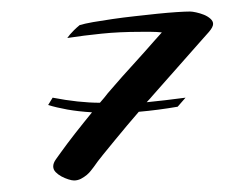

<svg xmlns="http://www.w3.org/2000/svg" viewBox="-20 -313 390 333"><path d="M71.3 -143.6Q116.7 -134.8 153.3 -134.8Q157.2 -139.2 160.6 -143.3Q164.1 -147.5 167 -151.4Q169.4 -154.3 176.3 -162.1Q183.1 -169.9 192.1 -180.2Q201.2 -190.4 211.7 -201.9Q222.2 -213.4 231.7 -224.1Q241.2 -234.9 249 -243.7Q256.8 -252.4 260.7 -256.8Q251 -257.8 242.2 -257.8Q233.4 -257.8 224.6 -257.8Q186.5 -257.8 156 -254.6Q125.5 -251.5 96.7 -247.1Q100.6 -252.9 108.4 -260.7Q112.3 -264.6 118.2 -269.5Q126.5 -272 141.6 -274.7Q156.7 -277.3 175.3 -280Q193.8 -282.7 213.9 -284.9Q233.9 -287.1 252.4 -289.1Q271 -291 286.1 -292Q301.3 -293 309.6 -293Q313.5 -293 320.3 -291.5Q327.1 -290 333.7 -287.4Q340.3 -284.7 345 -280.5Q349.6 -276.4 349.6 -271.5Q349.6 -266.1 342.5 -257.8Q335.4 -249.5 325.2 -238.3L244.1 -146.5Q242.7 -145 240.5 -142.3Q238.3 -139.6 234.4 -135.7Q250.5 -137.2 266.6 -139.2Q282.7 -141.1 301.8 -143.6L288.1 -127.9Q254.4 -122.1 220.7 -119.1Q211.4 -108.4 200.7 -95.7Q189.9 -83 179.2 -69.8Q168.5 -56.6 158.7 -44.7Q148.9 -32.7 142.6 -23.4Q140.6 -21 137.7 -17.1Q134.8 -13.2 130.4 -9.5Q126 -5.9 120.4 -2.9Q114.7 0 108.4 0Q104.5 0 98.4 -2Q92.3 -3.9 86.4 -7.1Q80.6 -10.3 76.4 -14.6Q72.3 -19 72.3 -24.4Q72.3 -30.3 77.1 -36.9Q82 -43.5 85 -47.9Q89.8 -54.7 96.2 -63.2Q102.5 -71.8 109.9 -81.1Q117.2 -90.3 124.8 -99.9Q132.3 -109.4 139.6 -118.2Q116.2 -119.6 96.9 -123Q77.6 -126.5 63.5 -130.9Z"/></svg>

Font: Meie Script
Style: Regular
Weight: 400
Version: Version 1.001